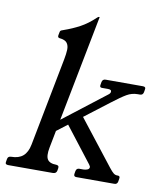

<svg xmlns="http://www.w3.org/2000/svg" viewBox="-107 -770 713 836"><g transform="rotate(10 249.5 -352.0)"><path d="M-14.5 0Q-29 0 -26 -13L-24 -25Q-22 -38 -7.5 -38Q25.5 -38 44.6 -54.5Q63.8 -71 70.5 -106L146 -496Q150.8 -520.8 151.5 -539Q152.2 -557.2 143.5 -569Q134.8 -580.8 110.8 -583Q100.8 -584 102.8 -595L105.8 -610.2Q106.8 -615.2 110.9 -617.2Q115 -619.2 121 -621Q158.5 -634 191 -651.5Q223.5 -669 255.8 -699.8Q260.2 -704 263 -704H264.2Q266.2 -704 266 -702.8L150 -106.8Q142.5 -67.8 152.9 -52.9Q163.2 -38 189.2 -38Q204.8 -38 202.8 -25L200.8 -13Q197.8 0 183 0ZM287.2 0Q274.2 0 276.5 -13L278.5 -25Q281.2 -38 293.2 -38H311.2Q319.5 -38 328 -41Q336.5 -44 337.5 -51Q338.5 -56.2 332.2 -64L201.5 -232.8L261 -275L425.2 -65Q437 -50 444.5 -44Q452 -38 461 -38H464Q475 -38 472.2 -25L470.2 -13Q468 0 455 0ZM157.5 -177 167.2 -228 361.2 -378Q370 -384.2 371 -391Q373 -402 356 -402H329Q318 -402 321 -415L323 -427Q326 -440 339 -440H504Q518 -440 515 -427L513 -415Q510 -402 498 -402H488Q462 -402 439.6 -389Q417.2 -376 377 -345Z"/></g></svg>

Font: Young Serif Light
Style: Italic
Weight: 300
Italic angle: -10.979°
Designer: Bastien Sozeau
Foundry: NBR — Bastien Sozeau
Version: Version 5.001